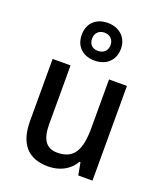

<svg xmlns="http://www.w3.org/2000/svg" viewBox="-151 -919 872 1027"><g transform="rotate(20 285.5 -405.5)"><path d="M285 -607C351 -607 397 -648 397 -715C397 -780 349 -821 285 -821C218 -821 174 -780 174 -714C174 -648 218 -607 285 -607ZM285 -662C251 -662 233 -682 233 -714C233 -746 255 -766 285 -766C316 -766 338 -746 338 -714C338 -682 316 -662 285 -662ZM495 -539H393V-263C393 -141 363 -76 266 -76C203 -76 174 -118 174 -205V-539H72V-187C72 -56 130 10 245 10C307 10 364 -16 395 -71H401L414 0H495Z"/></g></svg>

Font: Noto Sans Arabic SemCond Med
Style: Regular
Weight: 500
Width: 4
Designer: Monotype Design Team, Nadine Chahine, Nizar Qandah and Khaled Hosny
Foundry: Monotype Imaging Inc.
Version: Version 2.012